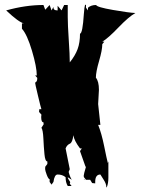

<svg xmlns="http://www.w3.org/2000/svg" viewBox="-20 -760 621 833"><path d="M379.9 34.2 371.1 20H353L344.2 8.8Q343.3 7.3 343.3 1.7Q343.3 -3.9 353 -36.6H351.1L327.1 -104.5L335 -116.2H327.1Q301.8 -149.4 298.3 -173.3Q294.4 -141.6 283.2 -136.7Q270.5 -131.3 264.6 -116.2L282.7 -25.9L277.8 -14.2Q283.2 7.3 291.5 20L273.9 8.8Q273.9 13.7 278.8 20.5Q283.7 27.3 284.7 30.8L282.7 37.1L290.5 46.9H273.9Q264.6 31.7 264.6 8.8Q250.5 -2.9 230 -2.9Q216.3 -2.9 211.9 29.3L203.6 41L195.3 29.3V17.6Q189.5 16.6 182.6 -2Q175.8 -20.5 175.8 -26.6Q175.8 -32.7 176.3 -36.6L185.5 -48.8V-59.6Q175.8 -59.6 172.9 -90.8Q169.9 -122.1 168.2 -159.2Q166.5 -196.3 159.7 -205.6L169.4 -220.7L168.5 -229.5Q158.7 -229.5 158.7 -252.4L159.7 -262.7L149.4 -274.4L150.4 -286.1H159.7Q156.7 -294.4 144.3 -346.7Q131.8 -398.9 132.3 -401.4Q141.6 -405.8 141.6 -418.9V-422.4L132.3 -432.6H139.6Q139.6 -469.2 118.7 -539.8Q97.7 -610.4 75.2 -635.3V-658.7H84Q62 -662.6 6.8 -714.8Q90.8 -738.3 168.5 -738.3L176.3 -717.8L195.3 -738.3L203.6 -714.8L211.9 -730V-726.6Q211.9 -714.8 230 -714.8V-734.9L247.1 -714.8L258.3 -738.3H273.9V-686Q273.9 -652.8 278.3 -587.2Q282.7 -521.5 282.7 -489.3Q306.2 -518.6 316.7 -546.9Q327.1 -575.2 327.1 -613.8Q338.4 -614.7 343.8 -699.2Q346.2 -731.4 349.1 -739.7L353 -738.3V-726.6L361.8 -714.8V-726.6Q375 -738.3 397 -738.3Q399.9 -729 470.2 -716.8Q540.5 -704.6 567.4 -703.6Q538.6 -687.5 493.9 -640.9Q449.2 -594.2 423.8 -579.1H432.6L423.8 -568.4Q423.8 -543 409.9 -495.6Q396 -448.2 396 -422.9Q409.2 -407.2 409.2 -370.1L405.8 -308.6L415.5 -218.3H405.8Q420.9 -180.7 431.9 -126Q442.9 -71.3 447.8 -52.7L450.2 -59.6V10.7Q450.2 36.1 442.9 53.2L441.4 52.2Q441.4 37.6 429.9 20Q418.5 2.4 415.5 -2.9Q393.1 -2.9 393.1 28.8V35.6Q392.1 35.2 379.9 34.2ZM348.1 20H344.2V17.6Q344.2 18.1 348.1 20ZM210.4 33.2V32.2Z"/></svg>

Font: Butcherman Caps
Style: Regular
Weight: 400
Version: Version 001.003